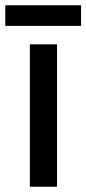

<svg xmlns="http://www.w3.org/2000/svg" viewBox="-38 -707 327 727"><path d="M178 0H75V-539H178ZM269 -687V-609H-18V-687Z"/></svg>

Font: Noto Sans Thai SemCond Med
Style: Regular
Weight: 500
Width: 4
Designer: Monotype Design Team
Foundry: Monotype Imaging Inc.
Version: Version 2.002; ttfautohint (v1.8.4.7-5d5b)